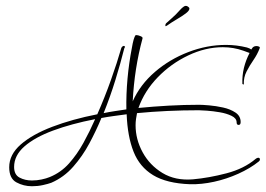

<svg xmlns="http://www.w3.org/2000/svg" viewBox="-20 -607 924 667"><path d="M640 33Q559 30 512 1.5Q465 -27 444 -80Q423 -133 420 -210Q398 -207 375.5 -204Q353 -201 332 -197Q332 -196 331.5 -195.5Q331 -195 331 -194Q314 -153 290.5 -109Q267 -65 234.5 -28Q202 9 158 28Q147 32 129 36Q111 40 91 40Q62 40 37 26.5Q12 13 12 -26Q12 -70 52 -105Q92 -140 161.5 -166.5Q231 -193 318 -210Q344 -269 365.5 -329.5Q387 -390 401 -439Q403 -445 408 -447Q413 -449 414 -444Q414 -442 412 -440Q399 -388 381 -329.5Q363 -271 340 -214Q359 -218 379 -221Q399 -224 419 -227Q418 -279 423 -334Q428 -389 438 -440Q444 -476 451 -485H455Q459 -485 468 -481.5Q477 -478 475 -473Q447 -370 441 -255Q467 -313 518 -357Q569 -401 634 -426Q699 -451 765 -451Q802 -451 838 -442Q848 -439 853 -435L857 -441Q862 -447 871 -447Q876 -447 880 -445Q884 -443 882 -439Q874 -418 860.5 -398.5Q847 -379 836.5 -358.5Q826 -338 827 -314Q827 -313 824.5 -314Q822 -315 822 -316Q821 -345 827.5 -371.5Q834 -398 847 -423L825 -431Q791 -443 754 -443Q694 -443 634 -414.5Q574 -386 528 -338.5Q482 -291 461 -232Q513 -237 566 -240Q619 -243 672 -243Q683 -243 706.5 -241Q730 -239 755 -233.5Q780 -228 798 -216Q816 -204 816 -183Q816 -173 809 -173Q802 -173 802 -182Q802 -196 784.5 -204.5Q767 -213 743.5 -217Q720 -221 699 -222.5Q678 -224 671 -224Q616 -224 562 -221.5Q508 -219 456 -214Q454 -204 452.5 -193.5Q451 -183 451 -172Q451 -123 475.5 -78Q500 -33 544.5 -6Q589 21 650 16Q706 11 767 -5Q828 -21 868 -55Q873 -59 877 -59Q883 -59 883 -53Q883 -49 879 -46Q849 -22 808 -3.5Q767 15 723.5 24.5Q680 34 640 33ZM153 8Q192 -8 220 -39.5Q248 -71 270 -111Q292 -151 310 -192V-193Q228 -177 164.5 -153.5Q101 -130 65 -98.5Q29 -67 29 -27Q29 0 48 10Q67 20 91 20Q108 20 124.5 16.5Q141 13 153 8ZM560 -518Q556 -516 556 -516Q554 -516 554.5 -520Q555 -524 557 -526Q562 -531 576.5 -543.5Q591 -556 605 -572Q612 -580 619 -584.5Q626 -589 633 -584Q638 -581 638 -577Q638 -570 625.5 -560.5Q613 -551 595 -540.5Q577 -530 560 -518Z"/></svg>

Font: Fuggles
Style: Regular
Weight: 400
Designer: Rob Leuschke
Foundry: Robert E. Leuschke
Version: Version 1.100; ttfautohint (v1.8.3)